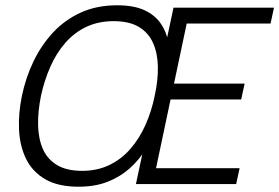

<svg xmlns="http://www.w3.org/2000/svg" viewBox="-20 -696 1056 726"><path d="M277 10Q200 10 151.5 -18Q103 -46 79 -94.5Q55 -143 52 -205Q49 -267 63 -334Q77 -402 106.5 -463.5Q136 -525 180.5 -573Q225 -621 285.5 -648.5Q346 -676 423 -676Q485 -676 525 -658Q565 -640 587.5 -607.5Q610 -575 617.5 -532Q625 -489 621.5 -438.5Q618 -388 607 -334Q596 -280 578 -229.5Q560 -179 533.5 -135.5Q507 -92 470.5 -59.5Q434 -27 386.5 -8.5Q339 10 277 10ZM290 -50Q348 -50 393.5 -72Q439 -94 473 -133Q507 -172 530 -223.5Q553 -275 565 -334Q578 -393 577 -444Q576 -495 558.5 -534Q541 -573 504.5 -594.5Q468 -616 410 -616Q352 -616 306.5 -594.5Q261 -573 227 -534Q193 -495 170.5 -444Q148 -393 135 -334Q123 -275 124 -223.5Q125 -172 142 -133Q159 -94 195.5 -72Q232 -50 290 -50ZM636 -667H1016L1003 -607H686L638 -380H905L892 -320H625L570 -60H886L873 0H494L527 -155Z"/></svg>

Font: Epunda Slab Light
Style: Italic
Weight: 300
Italic angle: -12°
Designer: Simon Atzbach
Foundry: typofactur
Version: Version 1.102